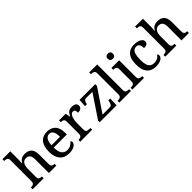

<svg xmlns="http://www.w3.org/2000/svg" viewBox="282 -2088 3422 3422"><g transform="rotate(-45 1993.5 -376.5)"><path d="M19 0V-45H25Q48 -45 66 -50Q84 -55 95 -70.5Q106 -86 106 -116V-649Q106 -678 94.5 -692Q83 -706 65 -710.5Q47 -715 27 -715H18V-760H216V-555Q216 -535 214.5 -513Q213 -491 212 -475Q211 -459 211 -459H217Q233 -491 255 -510.5Q277 -530 304.5 -538.5Q332 -547 365 -547Q449 -547 494 -500.5Q539 -454 539 -352V-117Q539 -86 548.5 -70.5Q558 -55 574.5 -50Q591 -45 613 -45H616V0H429V-341Q429 -406 406.5 -441.5Q384 -477 327 -477Q289 -477 264 -456.5Q239 -436 227.5 -400Q216 -364 216 -317V-111Q216 -83 226.5 -68.5Q237 -54 255 -49.5Q273 -45 295 -45H298V0Z M936 10Q822 10 759.5 -62Q697 -134 697 -264Q697 -405 757 -476Q817 -547 926 -547Q1026 -547 1083.5 -486.5Q1141 -426 1141 -307V-260H810Q812 -153 848.5 -104.5Q885 -56 954 -56Q1006 -56 1042.5 -78Q1079 -100 1097 -129Q1106 -125 1112 -115Q1118 -105 1118 -91Q1118 -69 1098.5 -45.5Q1079 -22 1038.5 -6Q998 10 936 10ZM1026 -317Q1026 -396 1003 -443Q980 -490 925 -490Q874 -490 845 -445.5Q816 -401 812 -317Z M1218 0V-45H1221Q1244 -45 1262.5 -50Q1281 -55 1291.5 -70.5Q1302 -86 1302 -117V-423Q1302 -453 1291 -467.5Q1280 -482 1262.5 -486.5Q1245 -491 1223 -491H1220V-536H1387L1406 -443H1411Q1424 -473 1439.5 -496.5Q1455 -520 1480.5 -533.5Q1506 -547 1549 -547Q1605 -547 1632 -527Q1659 -507 1659 -471Q1659 -436 1634.5 -414.5Q1610 -393 1557 -393Q1557 -421 1552 -438.5Q1547 -456 1536 -464.5Q1525 -473 1505 -473Q1478 -473 1459.5 -452Q1441 -431 1431 -399Q1421 -367 1416.5 -333Q1412 -299 1412 -273V-112Q1412 -83 1423 -68.5Q1434 -54 1451.5 -49.5Q1469 -45 1491 -45H1520V0Z M1709 0V-40L2001 -476H1848Q1812 -476 1799.5 -457Q1787 -438 1776 -398L1774 -388H1727L1737 -536H2134V-494L1841 -60H2022Q2055 -60 2068.5 -83.5Q2082 -107 2089 -142L2094 -167H2141L2136 0Z M2204 0V-45H2217Q2238 -45 2256 -50Q2274 -55 2285 -70Q2296 -85 2296 -115V-649Q2296 -678 2284.5 -692Q2273 -706 2255 -710.5Q2237 -715 2217 -715H2204V-760H2406V-115Q2406 -85 2417 -70Q2428 -55 2446.5 -50Q2465 -45 2485 -45H2497V0Z M2533 0V-45H2546Q2566 -45 2584 -49.5Q2602 -54 2613.5 -68.5Q2625 -83 2625 -111V-425Q2625 -454 2613.5 -468Q2602 -482 2584 -486.5Q2566 -491 2546 -491H2541V-536H2735V-115Q2735 -85 2746 -70Q2757 -55 2775.5 -50Q2794 -45 2814 -45H2827V0ZM2676 -633Q2648 -633 2629.5 -648Q2611 -663 2611 -698Q2611 -734 2630 -748.5Q2649 -763 2676 -763Q2702 -763 2721.5 -748.5Q2741 -734 2741 -698Q2741 -663 2721.5 -648Q2702 -633 2676 -633Z M3127 10Q3059 10 3006.5 -17.5Q2954 -45 2924 -105.5Q2894 -166 2894 -265Q2894 -373 2924 -434.5Q2954 -496 3006 -521.5Q3058 -547 3123 -547Q3171 -547 3212 -535Q3253 -523 3278 -500.5Q3303 -478 3303 -444Q3303 -422 3293 -406.5Q3283 -391 3261.5 -383Q3240 -375 3203 -375Q3203 -408 3196 -434.5Q3189 -461 3172 -477.5Q3155 -494 3124 -494Q3088 -494 3061.5 -474Q3035 -454 3021 -404.5Q3007 -355 3007 -266Q3007 -196 3021.5 -149.5Q3036 -103 3067 -80.5Q3098 -58 3149 -58Q3181 -58 3207.5 -67.5Q3234 -77 3254 -93.5Q3274 -110 3285 -131Q3294 -125 3299 -114.5Q3304 -104 3304 -90Q3304 -66 3284.5 -43Q3265 -20 3226 -5Q3187 10 3127 10Z M3362 0V-45H3368Q3391 -45 3409 -50Q3427 -55 3438 -70.5Q3449 -86 3449 -116V-649Q3449 -678 3437.5 -692Q3426 -706 3408 -710.5Q3390 -715 3370 -715H3361V-760H3559V-555Q3559 -535 3557.5 -513Q3556 -491 3555 -475Q3554 -459 3554 -459H3560Q3576 -491 3598 -510.5Q3620 -530 3647.5 -538.5Q3675 -547 3708 -547Q3792 -547 3837 -500.5Q3882 -454 3882 -352V-117Q3882 -86 3891.5 -70.5Q3901 -55 3917.5 -50Q3934 -45 3956 -45H3959V0H3772V-341Q3772 -406 3749.5 -441.5Q3727 -477 3670 -477Q3632 -477 3607 -456.5Q3582 -436 3570.5 -400Q3559 -364 3559 -317V-111Q3559 -83 3569.5 -68.5Q3580 -54 3598 -49.5Q3616 -45 3638 -45H3641V0Z"/></g></svg>

Font: Noto Serif Armenian Medium
Style: Regular
Weight: 500
Version: Version 2.007